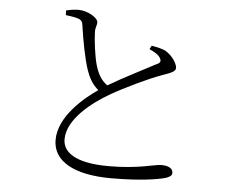

<svg xmlns="http://www.w3.org/2000/svg" viewBox="-54 -820 1108 908"><g transform="rotate(5 500.0 -366.0)"><path d="M633 -600C656 -590 678 -578 687 -560C693 -547 690 -539 672 -532C632 -510 523 -456 449 -412C419 -433 403 -464 392 -500C379 -543 370 -620 369 -658C368 -681 377 -689 376 -706C375 -727 325 -756 284 -756C266 -756 250 -754 224 -748L225 -726C239 -724 264 -721 281 -716C301 -710 305 -701 307 -685C318 -610 333 -529 351 -476C362 -443 380 -409 409 -386C345 -342 228 -246 228 -134C228 -33 329 24 505 24C644 24 723 10 758 1C777 -4 792 -13 792 -25C792 -51 766 -59 736 -59C705 -59 631 -32 489 -32C325 -32 270 -82 270 -141C270 -238 387 -325 465 -370C531 -408 642 -461 701 -482C740 -496 766 -504 766 -522C766 -541 744 -578 709 -599C693 -607 668 -613 642 -617Z"/></g></svg>

Font: Noto Serif CJK JP Light
Style: Regular
Weight: 300
Designer: Ryoko NISHIZUKA 西塚涼子 (kana & ideographs); Frank Grießhammer (Latin, Greek & Cyrillic); Wenlong ZHANG 张文龙 (bopomofo); San
Foundry: Adobe Systems Incorporated
Version: Version 1.001;PS 1.001;hotconv 16.6.54;makeotf.lib2.5.65590